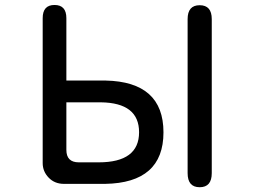

<svg xmlns="http://www.w3.org/2000/svg" viewBox="-20 -743 1040 784"><path d="M746.1 -665Q746.1 -721.7 795.4 -721.7Q844.7 -721.7 844.7 -665V-36.1Q844.7 21.5 795.4 21.5Q746.1 21.5 746.1 -36.1V-665ZM251 -414.1H411.1Q647.5 -409.2 647.5 -202.6Q647.5 3.9 409.2 7.8H241.2Q203.1 7.8 178.7 -17.6Q154.3 -43 154.3 -77.1V-668.9Q154.3 -722.7 202.6 -722.7Q251 -722.7 251 -668.9V-414.1ZM251 -325.2V-130.9Q251 -80.1 301.8 -80.1H382.8Q547.9 -80.1 547.9 -203.1Q547.9 -323.2 391.6 -325.2H251Z"/></svg>

Font: jf-openhuninn-1.0
Style: Regular
Weight: 400
Designer: [Kosugi Maru]
      Designed by Motoya company      

      [Varela Round]
      Joe Prince(Latin component); Avraham Co
Foundry: justfont CO.,LTD.
Version: 1.0